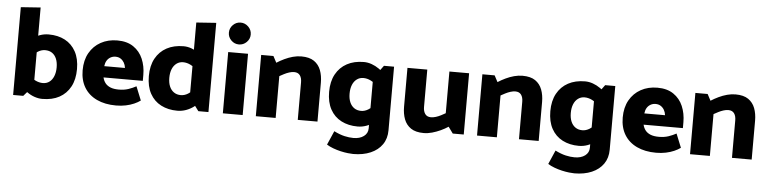

<svg xmlns="http://www.w3.org/2000/svg" viewBox="-52 -1004 6061 1514"><g transform="rotate(5 2978.5 -247.5)"><path d="M142 0 218 -87V-706L62 -695V0ZM167 -309Q199 -340 226.5 -357Q254 -374 283 -374Q316 -374 338.5 -358.5Q361 -343 373 -314.5Q385 -286 385 -246Q385 -207 373 -177Q361 -147 339 -130.5Q317 -114 287 -114Q257 -114 227.5 -128.5Q198 -143 167 -176L123 -79Q144 -51 172.5 -30.5Q201 -10 232.5 0.5Q264 11 293 11Q372 11 428 -19.5Q484 -50 515 -107.5Q546 -165 546 -247Q546 -329 515 -385.5Q484 -442 429 -471Q374 -500 300 -500Q264 -500 231 -488Q198 -476 170.5 -455.5Q143 -435 123 -410Z M1071 -200V-247Q1071 -316 1046.5 -373.5Q1022 -431 971.5 -465.5Q921 -500 844 -500Q770 -500 713 -468.5Q656 -437 623.5 -379.5Q591 -322 591 -242Q591 -163 625.5 -106Q660 -49 724.5 -18.5Q789 12 877 12Q918 12 954 4.5Q990 -3 1019.5 -16Q1049 -29 1069 -44L1025 -153Q998 -138 964.5 -126.5Q931 -115 888 -115Q848 -115 822 -125.5Q796 -136 781 -155Q766 -174 760 -200ZM758 -289Q761 -315 772 -333Q783 -351 801 -361Q819 -371 840 -371Q864 -371 881 -360Q898 -349 908.5 -331Q919 -313 922 -289Z M1451 -104 1528 0H1608V-706L1451 -695ZM1495 -179Q1463 -148 1435.5 -131Q1408 -114 1379 -114Q1347 -114 1324 -130Q1301 -146 1289 -174.5Q1277 -203 1277 -242Q1277 -282 1289 -311.5Q1301 -341 1323.5 -357.5Q1346 -374 1375 -374Q1405 -374 1434 -359.5Q1463 -345 1495 -313L1539 -410Q1518 -438 1489.5 -458Q1461 -478 1430 -489Q1399 -500 1368 -500Q1291 -500 1234.5 -469.5Q1178 -439 1146.5 -381.5Q1115 -324 1115 -242Q1115 -160 1146 -103.5Q1177 -47 1233 -18Q1289 11 1362 11Q1398 11 1431 -1Q1464 -13 1491.5 -33.5Q1519 -54 1539 -78Z M1879 0V-485H1722V0ZM1800 -552Q1836 -552 1861.5 -577.5Q1887 -603 1887 -638Q1887 -674 1861 -699.5Q1835 -725 1800 -725Q1765 -725 1739.5 -699.5Q1714 -674 1714 -638Q1714 -603 1739.5 -577.5Q1765 -552 1800 -552Z M2140 0V-331Q2156 -340 2175.5 -350Q2195 -360 2215.5 -366.5Q2236 -373 2254 -373Q2285 -373 2300 -352.5Q2315 -332 2315 -297V0H2471V-308Q2471 -363 2454.5 -406.5Q2438 -450 2401 -475.5Q2364 -501 2300 -501Q2267 -501 2233.5 -492Q2200 -483 2167.5 -467.5Q2135 -452 2107 -434L2080 -485H1983V0Z M3035 -484H2955L2878 -380V18Q2878 57 2846.5 80.5Q2815 104 2764 104Q2731 104 2693.5 95.5Q2656 87 2610 64L2562 174Q2584 188 2613.5 199Q2643 210 2673.5 217Q2704 224 2731 227Q2758 230 2773 230Q2852 230 2911 204.5Q2970 179 3002.5 132Q3035 85 3035 20ZM2922 -179Q2890 -148 2862.5 -131Q2835 -114 2806 -114Q2774 -114 2751 -130Q2728 -146 2716 -174.5Q2704 -203 2704 -242Q2704 -282 2716 -311.5Q2728 -341 2750.5 -357.5Q2773 -374 2802 -374Q2832 -374 2861 -359.5Q2890 -345 2922 -313L2966 -410Q2945 -438 2916.5 -458Q2888 -478 2857 -489Q2826 -500 2795 -500Q2718 -500 2661.5 -469.5Q2605 -439 2573.5 -381.5Q2542 -324 2542 -242Q2542 -160 2573 -103.5Q2604 -47 2660 -18Q2716 11 2789 11Q2825 11 2858 -1Q2891 -13 2918.5 -33.5Q2946 -54 2966 -78Z M3473 -484V-154Q3457 -145 3438 -135Q3419 -125 3398 -118.5Q3377 -112 3359 -112Q3328 -112 3313 -133Q3298 -154 3298 -188V-484H3141V-176Q3141 -121 3157.5 -77.5Q3174 -34 3211.5 -8.5Q3249 17 3313 17Q3345 17 3379 7.5Q3413 -2 3445.5 -17Q3478 -32 3505 -50L3542 1H3629V-484Z M3891 0V-331Q3907 -340 3926.5 -350Q3946 -360 3966.5 -366.5Q3987 -373 4005 -373Q4036 -373 4051 -352.5Q4066 -332 4066 -297V0H4222V-308Q4222 -363 4205.5 -406.5Q4189 -450 4152 -475.5Q4115 -501 4051 -501Q4018 -501 3984.5 -492Q3951 -483 3918.5 -467.5Q3886 -452 3858 -434L3831 -485H3734V0Z M4786 -484H4706L4629 -380V18Q4629 57 4597.5 80.5Q4566 104 4515 104Q4482 104 4444.5 95.5Q4407 87 4361 64L4313 174Q4335 188 4364.5 199Q4394 210 4424.5 217Q4455 224 4482 227Q4509 230 4524 230Q4603 230 4662 204.5Q4721 179 4753.5 132Q4786 85 4786 20ZM4673 -179Q4641 -148 4613.5 -131Q4586 -114 4557 -114Q4525 -114 4502 -130Q4479 -146 4467 -174.5Q4455 -203 4455 -242Q4455 -282 4467 -311.5Q4479 -341 4501.5 -357.5Q4524 -374 4553 -374Q4583 -374 4612 -359.5Q4641 -345 4673 -313L4717 -410Q4696 -438 4667.5 -458Q4639 -478 4608 -489Q4577 -500 4546 -500Q4469 -500 4412.5 -469.5Q4356 -439 4324.5 -381.5Q4293 -324 4293 -242Q4293 -160 4324 -103.5Q4355 -47 4411 -18Q4467 11 4540 11Q4576 11 4609 -1Q4642 -13 4669.5 -33.5Q4697 -54 4717 -78Z M5346 -200V-247Q5346 -316 5321.5 -373.5Q5297 -431 5246.5 -465.5Q5196 -500 5119 -500Q5045 -500 4988 -468.5Q4931 -437 4898.5 -379.5Q4866 -322 4866 -242Q4866 -163 4900.5 -106Q4935 -49 4999.5 -18.5Q5064 12 5152 12Q5193 12 5229 4.5Q5265 -3 5294.5 -16Q5324 -29 5344 -44L5300 -153Q5273 -138 5239.5 -126.5Q5206 -115 5163 -115Q5123 -115 5097 -125.5Q5071 -136 5056 -155Q5041 -174 5035 -200ZM5033 -289Q5036 -315 5047 -333Q5058 -351 5076 -361Q5094 -371 5115 -371Q5139 -371 5156 -360Q5173 -349 5183.5 -331Q5194 -313 5197 -289Z M5577 0V-331Q5593 -340 5612.5 -350Q5632 -360 5652.5 -366.5Q5673 -373 5691 -373Q5722 -373 5737 -352.5Q5752 -332 5752 -297V0H5908V-308Q5908 -363 5891.5 -406.5Q5875 -450 5838 -475.5Q5801 -501 5737 -501Q5704 -501 5670.5 -492Q5637 -483 5604.5 -467.5Q5572 -452 5544 -434L5517 -485H5420V0Z"/></g></svg>

Font: Catamaran Thin ExtraBold
Style: Regular
Weight: 800
Version: Version 2.000